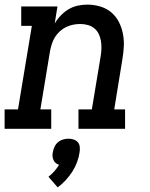

<svg xmlns="http://www.w3.org/2000/svg" viewBox="-29 -558 649 832"><path d="M-9 0V-84H49L109 -446H63V-530H220L208 -456Q219 -475 234.5 -491Q250 -507 268.5 -518Q287 -529 308 -533.5Q329 -538 349 -538Q378 -538 405 -530Q432 -522 452.5 -505Q473 -488 485.5 -464Q498 -440 503.5 -412.5Q509 -385 507.5 -356.5Q506 -328 501 -299L466 -84H513V0H311V-84H369L407 -313Q410 -330 410.5 -347Q411 -364 408.5 -380Q406 -396 399 -410.5Q392 -425 380 -435Q368 -445 352 -449.5Q336 -454 319 -454Q303 -454 288 -451Q273 -448 258 -441Q243 -434 230.5 -422.5Q218 -411 209.5 -397.5Q201 -384 196 -368.5Q191 -353 188 -338L146 -84H193V0ZM221 254 181 208Q195 197 206.5 184Q218 171 227 156Q219 154 212.5 148.5Q206 143 202.5 135Q199 127 198.5 118.5Q198 110 200 101Q202 89 207.5 77.5Q213 66 222.5 58Q232 50 244 46.5Q256 43 268 43Q279 43 290 46.5Q301 50 308 58Q315 66 316.5 77.5Q318 89 316 101Q313 123 305 144.5Q297 166 284.5 185.5Q272 205 256 222.5Q240 240 221 254Z"/></svg>

Font: Iosevka Slab MdExObl
Style: Regular
Weight: 500
Width: 7
Italic angle: -9°
Monospace: yes
Designer: Belleve Invis
Foundry: Belleve Invis
Version: Version 11.1.1; ttfautohint (v1.8.3)